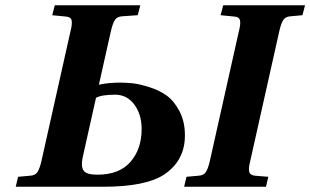

<svg xmlns="http://www.w3.org/2000/svg" viewBox="-20 -712 1183 732"><path d="M682 0 691 -38 736 -42Q756 -43 764.5 -55.5Q773 -68 780 -98L891 -594Q898 -621 895 -634.5Q892 -648 872 -649L821 -654L831 -692H1143L1133 -654L1089 -650Q1069 -649 1060.5 -636.5Q1052 -624 1045 -594L934 -98Q927 -71 930 -57.5Q933 -44 953 -42L1003 -38L994 0ZM40 0 49 -38 94 -42Q114 -43 122.5 -55.5Q131 -68 138 -98L249 -594Q256 -621 253 -634.5Q250 -648 230 -649L179 -654L189 -692H515L505 -654L447 -650Q427 -649 418.5 -636.5Q410 -624 403 -594L357 -389Q392 -397 438 -397Q461 -397 485.5 -394.5Q510 -392 548.5 -380Q587 -368 615 -348Q643 -328 664 -288.5Q685 -249 685 -196Q685 -99 605 -46Q534 0 373 0ZM295 -111Q288 -78 298.5 -62Q309 -46 351 -46Q435 -46 477.5 -95Q520 -144 520 -220Q520 -276 492 -313.5Q464 -351 419 -351Q367 -351 346 -339Z"/></svg>

Font: Lingua Franca
Style: Bold Italic
Weight: 700
Italic angle: -13°
Version: Version 1.19